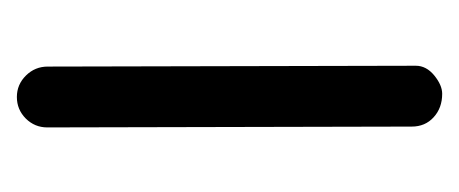

<svg xmlns="http://www.w3.org/2000/svg" viewBox="-180 -360 552 231"><g transform="rotate(90 95.5 -244.0)"><path d="M58.6 -468.8Q58.6 -481.4 70.3 -491Q82 -500.5 92.3 -500.5Q109.4 -500.5 120.6 -490.2Q131.8 -480 131.8 -463.9V-463.4L132.8 -25.4Q132.8 -10.3 122.1 0.5Q111.3 11.2 96.2 11.2Q81.1 11.2 70.3 0.2Q59.6 -10.7 59.6 -25.9Z"/></g></svg>

Font: Manjari
Style: Regular
Weight: 400
Designer: Santhosh Thottingal <santhosh.thottingal@gmail.com>
Foundry: SMC
Version: Version 2.000